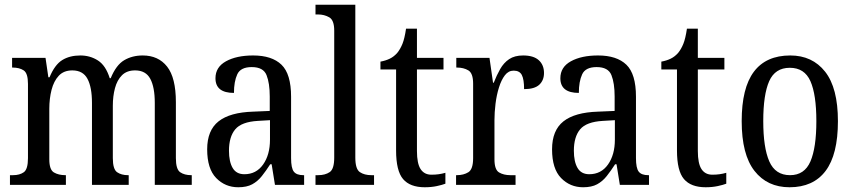

<svg xmlns="http://www.w3.org/2000/svg" viewBox="-20 -780 3601 810"><path d="M22 0V-41H35Q63 -41 80.5 -53.5Q98 -66 98 -113V-426Q98 -471 80 -483Q62 -495 33 -495H31V-536H172L184 -454H189Q211 -507 242.5 -526.5Q274 -546 319 -546Q360 -546 393 -525Q426 -504 443 -450H447Q470 -506 504 -526Q538 -546 582 -546Q648 -546 685 -499Q722 -452 722 -349V-113Q722 -66 740 -53.5Q758 -41 787 -41H789V0H633V-346Q633 -412 614 -447.5Q595 -483 550 -483Q515 -483 494.5 -462.5Q474 -442 465 -408Q456 -374 456 -334V-113Q456 -66 474 -53.5Q492 -41 520 -41H523V0H368V-346Q368 -412 349 -447.5Q330 -483 285 -483Q249 -483 228 -460.5Q207 -438 197.5 -401Q188 -364 188 -321V-108Q188 -64 207.5 -52.5Q227 -41 256 -41H258V0Z M985 10Q930 10 892 -29Q854 -68 854 -150Q854 -230 902 -268Q950 -306 1048 -309L1118 -312V-373Q1118 -429 1104.5 -463Q1091 -497 1042 -497Q995 -497 981 -466.5Q967 -436 967 -388Q889 -388 889 -450Q889 -497 933.5 -521.5Q978 -546 1048 -546Q1127 -546 1167.5 -507Q1208 -468 1208 -372V-113Q1208 -71 1219.5 -56Q1231 -41 1260 -41H1263V0H1140L1126 -87H1120Q1102 -59 1084.5 -37Q1067 -15 1044 -2.5Q1021 10 985 10ZM1011 -45Q1061 -45 1090 -86Q1119 -127 1119 -191V-273L1068 -270Q999 -266 972.5 -234.5Q946 -203 946 -144Q946 -98 961.5 -71.5Q977 -45 1011 -45Z M1311 0V-41H1322Q1352 -41 1371 -54Q1390 -67 1390 -115V-651Q1390 -695 1369 -707Q1348 -719 1322 -719H1311V-760H1479V-115Q1479 -67 1498 -54Q1517 -41 1547 -41H1558V0Z M1772 10Q1710 10 1680.5 -24.5Q1651 -59 1651 -145V-487H1585V-520Q1607 -524 1624.5 -532.5Q1642 -541 1656 -557Q1669 -573 1678 -595.5Q1687 -618 1693 -659H1739V-536H1851V-487H1739V-143Q1739 -90 1754.5 -66.5Q1770 -43 1800 -43Q1817 -43 1831 -45Q1845 -47 1859 -51V-5Q1846 0 1823 5Q1800 10 1772 10Z M1904 0V-41H1907Q1936 -41 1956 -53.5Q1976 -66 1976 -113V-427Q1976 -471 1956 -483Q1936 -495 1908 -495H1905V-536H2045L2060 -431H2063Q2075 -462 2090 -488.5Q2105 -515 2128 -530.5Q2151 -546 2187 -546Q2231 -546 2253 -526Q2275 -506 2275 -472Q2275 -441 2255 -422.5Q2235 -404 2191 -404Q2191 -445 2181.5 -463.5Q2172 -482 2147 -482Q2125 -482 2110 -462.5Q2095 -443 2085 -411Q2075 -379 2070.5 -342.5Q2066 -306 2066 -273V-108Q2066 -64 2085.5 -52.5Q2105 -41 2133 -41H2155V0Z M2440 10Q2385 10 2347 -29Q2309 -68 2309 -150Q2309 -230 2357 -268Q2405 -306 2503 -309L2573 -312V-373Q2573 -429 2559.5 -463Q2546 -497 2497 -497Q2450 -497 2436 -466.5Q2422 -436 2422 -388Q2344 -388 2344 -450Q2344 -497 2388.5 -521.5Q2433 -546 2503 -546Q2582 -546 2622.5 -507Q2663 -468 2663 -372V-113Q2663 -71 2674.5 -56Q2686 -41 2715 -41H2718V0H2595L2581 -87H2575Q2557 -59 2539.5 -37Q2522 -15 2499 -2.5Q2476 10 2440 10ZM2466 -45Q2516 -45 2545 -86Q2574 -127 2574 -191V-273L2523 -270Q2454 -266 2427.5 -234.5Q2401 -203 2401 -144Q2401 -98 2416.5 -71.5Q2432 -45 2466 -45Z M2957 10Q2895 10 2865.5 -24.5Q2836 -59 2836 -145V-487H2770V-520Q2792 -524 2809.5 -532.5Q2827 -541 2841 -557Q2854 -573 2863 -595.5Q2872 -618 2878 -659H2924V-536H3036V-487H2924V-143Q2924 -90 2939.5 -66.5Q2955 -43 2985 -43Q3002 -43 3016 -45Q3030 -47 3044 -51V-5Q3031 0 3008 5Q2985 10 2957 10Z M3311 10Q3217 10 3163 -59Q3109 -128 3109 -269Q3109 -409 3160.5 -477.5Q3212 -546 3314 -546Q3407 -546 3461 -477.5Q3515 -409 3515 -269Q3515 -128 3463 -59Q3411 10 3311 10ZM3313 -41Q3374 -41 3399 -99Q3424 -157 3424 -269Q3424 -381 3399 -437.5Q3374 -494 3312 -494Q3250 -494 3225 -437.5Q3200 -381 3200 -269Q3200 -157 3225.5 -99Q3251 -41 3313 -41Z"/></svg>

Font: Noto Serif Hebrew Condensed
Style: Regular
Weight: 400
Width: 3
Designer: Monotype Design Team
Foundry: Monotype Imaging Inc.
Version: Version 2.004; ttfautohint (v1.8.4.7-5d5b)